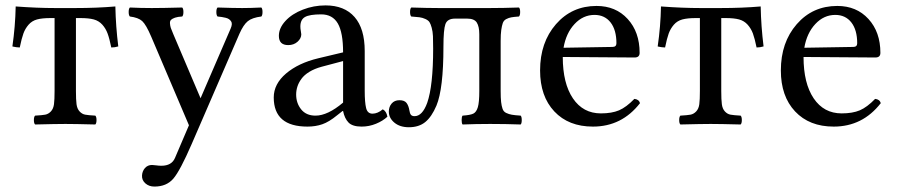

<svg xmlns="http://www.w3.org/2000/svg" viewBox="-20 -459 3321 711"><path d="M182.1 -122.1V-392.1H167Q136.2 -392.1 117.2 -387Q98.1 -381.8 85.7 -367.4Q73.2 -353 66.7 -335Q60.1 -316.9 53.2 -283.2Q47.4 -283.2 40.5 -284.2Q33.7 -285.2 29.8 -286.1L25.9 -287.1Q36.6 -360.8 38.1 -435.1Q118.2 -429.2 184.1 -429.2H258.8Q338.4 -429.2 407.2 -435.1Q408.7 -361.8 418 -287.1Q405.3 -283.2 392.1 -283.2Q385.3 -316.4 378.4 -335Q371.6 -353.5 358.9 -367.7Q346.2 -381.8 327.4 -387Q308.6 -392.1 277.8 -392.1H261.2V-122.1Q261.2 -89.8 263.4 -73Q265.6 -56.2 274.7 -46.4Q283.7 -36.6 295.4 -34.4Q307.1 -32.2 333 -30.8Q337.4 -26.4 337.4 -14.4Q337.4 -2.4 333 2Q256.8 0 222.2 0Q188 0 109.9 2Q105.5 -2.4 105.5 -14.4Q105.5 -26.4 109.9 -30.8Q135.7 -32.2 147.5 -34.4Q159.2 -36.6 168.5 -46.4Q177.7 -56.2 179.9 -73Q182.1 -89.8 182.1 -122.1Z M505.9 190.9Q506.8 174.8 516.8 163.3Q526.9 151.9 543 151.9Q547.9 151.9 558.1 153.3Q568.4 154.8 577.6 154.8Q615.7 154.8 627.9 126L679.7 4.9L540 -323.2Q521 -367.7 506.6 -380.9Q492.2 -394 460.9 -397.9Q456.5 -402.3 456.5 -414.6Q456.5 -426.8 460.9 -431.2Q501 -429.2 542 -429.2Q580.6 -429.2 654.8 -431.2Q659.2 -426.8 659.2 -414.6Q659.2 -402.3 654.8 -397.9Q638.2 -397 628.2 -393.6Q618.2 -390.1 613.5 -385.7Q608.9 -381.3 609.4 -372.6Q609.9 -363.8 612.5 -355.7Q615.2 -347.7 621.6 -333L722.7 -95.2L834 -353Q837.9 -361.8 838.4 -368.7Q838.9 -375.5 835.7 -380.1Q832.5 -384.8 828.1 -387.9Q823.7 -391.1 815.9 -393.1Q808.1 -395 801.5 -396Q794.9 -397 785.6 -397.9Q781.2 -402.3 781.2 -414.6Q781.2 -426.8 785.6 -431.2Q845.2 -429.2 877 -429.2Q907.7 -429.2 947.8 -431.2Q952.1 -426.8 952.1 -414.6Q952.1 -402.3 947.8 -397.9Q913.6 -393.6 897.5 -380.4Q881.3 -367.2 866.7 -334L689.9 74.2Q647 173.3 621.8 202.6Q596.7 231.9 551.8 231.9Q531.7 231.9 518.3 220Q504.9 208 505.9 190.9Z M1250.5 -79.1V-232.9L1171.4 -211.9Q1144.5 -204.6 1125.5 -192.9Q1106.4 -181.2 1096.2 -167Q1085.9 -152.8 1081.3 -138.4Q1076.7 -124 1076.7 -108.9Q1076.7 -77.1 1095.2 -54Q1113.8 -30.8 1148.4 -30.8Q1193.4 -30.8 1250.5 -79.1ZM1250.5 -47.9H1248.5L1228.5 -32.2Q1198.2 -7.3 1173.3 1.2Q1148.4 9.8 1118.7 9.8Q993.7 9.8 993.7 -98.1Q993.7 -147.9 1039.3 -186.8Q1085 -225.6 1158.7 -243.2L1250.5 -265.1Q1250.5 -338.4 1231 -372.1Q1211.4 -405.8 1169.4 -405.8Q1126.5 -405.8 1109.4 -396Q1092.3 -386.2 1092.3 -360.8Q1092.3 -353 1094 -344Q1095.7 -335 1095.7 -332Q1095.7 -316.9 1081.8 -304.4Q1067.9 -292 1047.4 -292Q1012.7 -292 1012.7 -326.2Q1012.7 -355 1036.9 -381.3Q1061 -407.7 1101.3 -423.3Q1141.6 -439 1185.5 -439Q1255.4 -439 1293 -396Q1330.6 -353 1330.6 -270V-123Q1330.6 -80.1 1335.7 -59.1Q1340.8 -38.1 1359.4 -38.1Q1378.4 -38.1 1397.5 -54.2Q1411.1 -46.9 1414.6 -26.9Q1397.9 -11.2 1372.3 -0.7Q1346.7 9.8 1319.3 9.8Q1285.2 9.8 1270.5 -5.4Q1255.9 -20.5 1250.5 -47.9Z M1419.9 -45.9Q1419.9 -63.5 1430.4 -75.7Q1440.9 -87.9 1459 -87.9Q1478 -87.9 1485.6 -77.6Q1493.2 -67.4 1496.1 -49.8Q1497.6 -39.1 1501.7 -33.9Q1505.9 -28.8 1515.1 -28.8Q1543.9 -28.8 1562 -78.1Q1584 -141.6 1584 -278.8Q1584 -307.6 1583.3 -325Q1582.5 -342.3 1578.6 -356.4Q1574.7 -370.6 1570.3 -377.2Q1565.9 -383.8 1555.2 -388.7Q1544.4 -393.6 1533.7 -395Q1522.9 -396.5 1502.9 -397.9Q1498.5 -402.3 1498.5 -414.6Q1498.5 -426.8 1502.9 -431.2Q1562.5 -429.2 1605 -429.2H1793.9Q1842.3 -429.2 1901.9 -431.2Q1906.2 -426.8 1906.2 -414.6Q1906.2 -402.3 1901.9 -397.9Q1882.8 -396.5 1873.3 -394.8Q1863.8 -393.1 1854.5 -388.2Q1845.2 -383.3 1841.8 -373.3Q1838.4 -363.3 1836.2 -347.9Q1834 -332.5 1834 -307.1V-122.1Q1834 -96.2 1835.7 -81.3Q1837.4 -66.4 1841.1 -55.9Q1844.7 -45.4 1854.5 -40.8Q1864.3 -36.1 1875.2 -34.2Q1886.2 -32.2 1908.2 -30.8Q1912.1 -26.4 1912.1 -14.4Q1912.1 -2.4 1908.2 2Q1852.5 0 1794.9 0Q1742.7 0 1692.9 2Q1689.5 -2.4 1689.5 -14.4Q1689.5 -26.4 1692.9 -30.8Q1721.7 -32.7 1732.9 -38.3Q1744.1 -43.9 1749.5 -62Q1754.9 -80.1 1754.9 -122.1V-332Q1754.9 -360.8 1745.6 -375.5Q1736.3 -390.1 1710 -390.1H1665Q1636.7 -390.1 1629.4 -369.6Q1622.1 -349.1 1622.1 -286.1Q1622.1 -129.9 1596.2 -67.9Q1578.6 -26.4 1554.9 -7.1Q1531.2 12.2 1494.1 12.2Q1460.9 12.2 1440.4 -4.9Q1419.9 -22 1419.9 -45.9Z M2066.9 -282.2 2248 -285.2Q2262.7 -285.2 2262.7 -298.8Q2262.7 -348.1 2241 -376Q2219.2 -403.8 2181.6 -403.8Q2139.2 -403.8 2107.7 -370.1Q2076.2 -336.4 2066.9 -282.2ZM2329.1 -92.8Q2345.7 -91.3 2350.1 -77.1Q2282.7 9.8 2175.8 9.8Q2085.4 9.8 2032.7 -46.4Q1980 -102.5 1980 -198.2Q1980 -301.8 2038.8 -369.4Q2097.7 -437 2189 -437Q2260.3 -437 2304.4 -388.7Q2348.6 -340.3 2348.6 -263.2Q2348.6 -246.1 2330.1 -246.1L2064 -248Q2064 -150.4 2101.6 -94.7Q2139.2 -39.1 2205.1 -39.1Q2245.6 -39.1 2272.5 -50.5Q2299.3 -62 2329.1 -92.8Z M2571.8 -122.1V-392.1H2556.6Q2525.9 -392.1 2506.8 -387Q2487.8 -381.8 2475.3 -367.4Q2462.9 -353 2456.3 -335Q2449.7 -316.9 2442.9 -283.2Q2437 -283.2 2430.2 -284.2Q2423.3 -285.2 2419.4 -286.1L2415.5 -287.1Q2426.3 -360.8 2427.7 -435.1Q2507.8 -429.2 2573.7 -429.2H2648.4Q2728 -429.2 2796.9 -435.1Q2798.3 -361.8 2807.6 -287.1Q2794.9 -283.2 2781.7 -283.2Q2774.9 -316.4 2768.1 -335Q2761.2 -353.5 2748.5 -367.7Q2735.8 -381.8 2717 -387Q2698.2 -392.1 2667.5 -392.1H2650.9V-122.1Q2650.9 -89.8 2653.1 -73Q2655.3 -56.2 2664.3 -46.4Q2673.3 -36.6 2685.1 -34.4Q2696.8 -32.2 2722.7 -30.8Q2727.1 -26.4 2727.1 -14.4Q2727.1 -2.4 2722.7 2Q2646.5 0 2611.8 0Q2577.6 0 2499.5 2Q2495.1 -2.4 2495.1 -14.4Q2495.1 -26.4 2499.5 -30.8Q2525.4 -32.2 2537.1 -34.4Q2548.8 -36.6 2558.1 -46.4Q2567.4 -56.2 2569.6 -73Q2571.8 -89.8 2571.8 -122.1Z M2958.5 -282.2 3139.6 -285.2Q3154.3 -285.2 3154.3 -298.8Q3154.3 -348.1 3132.6 -376Q3110.8 -403.8 3073.2 -403.8Q3030.8 -403.8 2999.3 -370.1Q2967.8 -336.4 2958.5 -282.2ZM3220.7 -92.8Q3237.3 -91.3 3241.7 -77.1Q3174.3 9.8 3067.4 9.8Q2977.1 9.8 2924.3 -46.4Q2871.6 -102.5 2871.6 -198.2Q2871.6 -301.8 2930.4 -369.4Q2989.3 -437 3080.6 -437Q3151.9 -437 3196 -388.7Q3240.2 -340.3 3240.2 -263.2Q3240.2 -246.1 3221.7 -246.1L2955.6 -248Q2955.6 -150.4 2993.2 -94.7Q3030.8 -39.1 3096.7 -39.1Q3137.2 -39.1 3164.1 -50.5Q3190.9 -62 3220.7 -92.8Z"/></svg>

Font: Common Serif
Style: Regular
Weight: 400
Designer: Philipp H. Poll, Khaled Hosny
Foundry: Stefan Peev, Context Ltd.
Version: Version 1.026